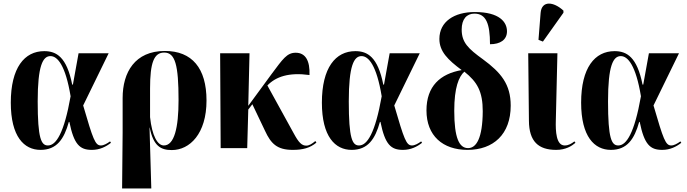

<svg xmlns="http://www.w3.org/2000/svg" viewBox="-20 -837 3882 1085"><path d="M209 10C301 10 342 -51 369 -148H372C398 -20 431 10 499 10C544 10 579 -8 607 -30L602 -38C584 -25 566 -15 550 -15C518 -15 506 -49 450 -241L594 -536H424L392 -359H388C357 -515 299 -548 230 -548C118 -548 41 -454 41 -257C41 -65 116 10 209 10ZM251 -15C213 -15 193 -53 193 -264C193 -466 222 -520 265 -520C305 -520 350 -468 379 -293C342 -84 297 -15 251 -15Z M670 228H835L825 -116H826C847 -11 889 11 951 11C1052 11 1147 -81 1147 -269C1147 -452 1065 -549 912 -549C742 -549 673 -428 673 -283V-89ZM906 -15C870 -15 839 -70 828 -175V-337C828 -483 850 -540 908 -540C970 -540 989 -470 989 -271C989 -115 965 -15 906 -15Z M1227 0H1377L1383 -218L1406 -248L1478 -97C1511 -26 1545 10 1634 10C1692 10 1732 -1 1768 -31L1762 -40C1743 -24 1727 -14 1711 -14C1685 -14 1668 -31 1639 -85L1491 -354C1539 -404 1613 -429 1729 -413C1732 -493 1707 -539 1651 -539C1601 -539 1578 -503 1515 -419L1383 -239L1390 -536H1224Z M1967 10C2059 10 2100 -51 2127 -148H2130C2156 -20 2189 10 2257 10C2302 10 2337 -8 2365 -30L2360 -38C2342 -25 2324 -15 2308 -15C2276 -15 2264 -49 2208 -241L2352 -536H2182L2150 -359H2146C2115 -515 2057 -548 1988 -548C1876 -548 1799 -454 1799 -257C1799 -65 1874 10 1967 10ZM2009 -15C1971 -15 1951 -53 1951 -264C1951 -466 1980 -520 2023 -520C2063 -520 2108 -468 2137 -293C2100 -84 2055 -15 2009 -15Z M2622 10C2768 10 2866 -78 2866 -240C2866 -361 2811 -427 2709 -502C2626 -562 2589 -597 2589 -670C2589 -729 2617 -760 2661 -760C2727 -760 2749 -703 2749 -587C2807 -587 2845 -612 2845 -660C2845 -712 2803 -769 2663 -769C2547 -769 2463 -715 2463 -617C2463 -546 2511 -499 2589 -441C2468 -420 2390 -350 2390 -213C2390 -70 2482 10 2622 10ZM2625 0C2575 0 2547 -57 2547 -211C2547 -343 2573 -404 2604 -432C2677 -374 2708 -320 2708 -208C2707 -56 2672 0 2625 0Z M3048 -602 3164 -765V-777C3109 -828 3041 -836 3035 -764L3023 -612ZM3123 10C3177 10 3211 -12 3232 -30L3226 -38C3209 -25 3193 -15 3171 -15C3123 -15 3119 -95 3121 -157L3130 -536H2965L2969 -154C2970 -38 3022 10 3123 10Z M3432 10C3524 10 3565 -51 3592 -148H3595C3621 -20 3654 10 3722 10C3767 10 3802 -8 3830 -30L3825 -38C3807 -25 3789 -15 3773 -15C3741 -15 3729 -49 3673 -241L3817 -536H3647L3615 -359H3611C3580 -515 3522 -548 3453 -548C3341 -548 3264 -454 3264 -257C3264 -65 3339 10 3432 10ZM3474 -15C3436 -15 3416 -53 3416 -264C3416 -466 3445 -520 3488 -520C3528 -520 3573 -468 3602 -293C3565 -84 3520 -15 3474 -15Z"/></svg>

Font: Noto Serif Display Condensed ExtraBold
Style: Regular
Weight: 800
Width: 3
Designer: Monotype Design Team
Foundry: Monotype Imaging Inc.
Version: Version 2.009